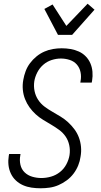

<svg xmlns="http://www.w3.org/2000/svg" viewBox="-20 -1002 540 1030"><path d="M198 8Q173 8 149 4.5Q125 1 103.5 -8.5Q82 -18 65 -34Q48 -50 38 -71.5Q28 -93 25.5 -117Q23 -141 27 -166L29 -176H90L89 -169Q84 -143 89.5 -118.5Q95 -94 112 -77.5Q129 -61 153 -54Q177 -47 202 -47Q228 -47 254 -54.5Q280 -62 301.5 -79Q323 -96 336 -120.5Q349 -145 353 -170Q357 -197 351.5 -223Q346 -249 332 -269.5Q318 -290 297.5 -305Q277 -320 255 -333Q233 -346 211.5 -359Q190 -372 171.5 -389Q153 -406 138.5 -426Q124 -446 114.5 -470Q105 -494 102.5 -520.5Q100 -547 105 -574Q109 -597 117.5 -620Q126 -643 141 -663Q156 -683 175.5 -699Q195 -715 217.5 -725Q240 -735 264 -739Q288 -743 311 -743Q335 -743 358.5 -739Q382 -735 403 -725.5Q424 -716 440 -699.5Q456 -683 465 -662Q474 -641 476 -617Q478 -593 474 -569L472 -559H411L412 -566Q417 -591 412 -615Q407 -639 392 -656Q377 -673 354 -680.5Q331 -688 307 -688Q282 -688 257 -680Q232 -672 212 -654.5Q192 -637 180 -613.5Q168 -590 164 -566Q160 -539 165.5 -513Q171 -487 185 -466Q199 -445 219 -430Q239 -415 261 -402.5Q283 -390 305 -376.5Q327 -363 345 -346.5Q363 -330 378.5 -309.5Q394 -289 403 -265Q412 -241 414.5 -214.5Q417 -188 412 -161Q409 -138 399.5 -114.5Q390 -91 374.5 -70.5Q359 -50 338 -34.5Q317 -19 294 -9Q271 1 246.5 4.5Q222 8 198 8ZM291 -815 218 -954 262 -978 336 -863 450 -982 487 -950 367 -815Z"/></svg>

Font: Iosevka Term Curly Light
Style: Italic
Weight: 300
Italic angle: -9°
Designer: Belleve Invis
Foundry: Belleve Invis
Version: Version 32.3.0